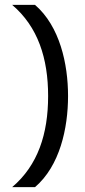

<svg xmlns="http://www.w3.org/2000/svg" viewBox="-20 -698 350 790"><path d="M260 -303C260 -435 226 -590 124 -678H30C136 -588 178 -458 178 -303C178 -147 136 -18 30 72H124C226 -15 260 -170 260 -303Z"/></svg>

Font: Kanit Light
Style: Regular
Weight: 300
Designer: Katatrad Team
Foundry: CadsonDemak
Version: Version 1.000;PS 001.000;hotconv 1.0.88;makeotf.lib2.5.64775